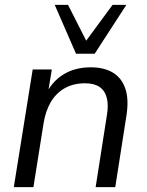

<svg xmlns="http://www.w3.org/2000/svg" viewBox="-20 -773 608 793"><path d="M37 0 115 -486H194L176 -376H166Q191 -433 239.5 -464Q288 -495 355 -495Q409 -495 445.5 -473.5Q482 -452 497.5 -407.5Q513 -363 502 -294L456 0H375L421 -294Q429 -339 421 -369Q413 -399 391 -414Q369 -429 331 -429Q283 -429 247 -408.5Q211 -388 189.5 -351Q168 -314 160 -264L118 0ZM294 -551 206 -753H261L336 -605L445 -753H502L371 -551Z"/></svg>

Font: Nunito Sans 12pt
Style: Italic
Weight: 400
Italic angle: -9°
Designer: Vernon Adams
Foundry: Vernon Adams
Version: Version 3.101;gftools[0.9.27]